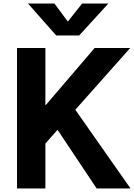

<svg xmlns="http://www.w3.org/2000/svg" viewBox="-20 -1073 763 1093"><path d="M76.9 0V-799.8H238.4V-475.6H241.4L518.7 -799.8H721.2L408.8 -448.2L723.1 0H530.4L307.5 -334L238.4 -255.9V0ZM139.6 -1052.7H290L366.2 -950.2L447.3 -1052.7H596.7L430.7 -871.1H299.8Z"/></svg>

Font: Gothic A1 Black
Style: Regular
Weight: 900
Version: Version 2.50